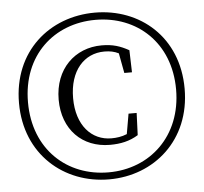

<svg xmlns="http://www.w3.org/2000/svg" viewBox="-53 -801 928 873"><g transform="rotate(-5 410.5 -364.5)"><path d="M411 16C616 16 788 -130 788 -365C788 -602 616 -745 411 -745C205 -745 32 -602 32 -365C32 -130 205 16 411 16ZM411 -16C222 -16 73 -149 73 -365C73 -580 222 -712 411 -712C600 -712 749 -579 749 -365C749 -153 601 -16 411 -16ZM428 -140C477 -140 518 -149 557 -173L561 -274H524L508 -182C484 -172 460 -169 437 -169C347 -169 279 -241 279 -366C279 -491 346 -565 439 -565C464 -565 484 -561 504 -551L521 -460H556L553 -561C513 -583 480 -594 429 -594C307 -594 213 -505 213 -365C213 -228 302 -140 428 -140Z"/></g></svg>

Font: Harano Aji Mincho K1
Style: Regular
Weight: 400
Foundry: Masamichi Hosoda
Version: HaranoAjiMinchoK1-Regular version 20230610;ttx 4.39.4